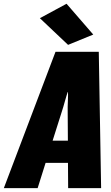

<svg xmlns="http://www.w3.org/2000/svg" viewBox="-57 -981 579 1001"><path d="M-37.1 0H139.2L180.7 -131.8H297.4L298.3 0H470.2L458 -710.9H232.4ZM217.3 -247.6 265.1 -398.4C270 -413.6 275.9 -432.6 282.2 -456.1C288.6 -479 293.5 -494.1 295.9 -501H297.4C297.9 -494.1 297.9 -479 296.9 -456.1C295.9 -433.1 295.4 -413.6 295.9 -398.4L296.9 -247.6ZM297.9 -747.1 429.2 -800.8 290 -961.4 150.9 -886.2Z"/></svg>

Font: Roboto Flex Super Cond Black
Style: Italic
Weight: 900
Width: 3
Italic angle: -10°
Designer: Berlow after Robertson
Foundry: Google
Version: Version 3.200;Glyphs 3.3 (3311)